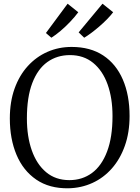

<svg xmlns="http://www.w3.org/2000/svg" viewBox="-20 -1004 752 1035"><path d="M349 11Q246 12.5 175.5 -35.8Q105 -84 69 -169.5Q33 -255 33 -365.5Q33 -455 58.5 -526.2Q84 -597.5 129.8 -647.8Q175.5 -698 236 -724.5Q296.5 -751 366 -751Q467 -751 536.5 -705Q606 -659 642.2 -575Q678.5 -491 678.5 -378.5Q678.5 -290 653.2 -218.5Q628 -147 583 -96Q538 -45 478.2 -17.8Q418.5 9.5 349 11ZM354 -33Q423.5 -33 475.8 -71.5Q528 -110 557.2 -187Q586.5 -264 586.5 -378.5Q586.5 -475 560 -549Q533.5 -623 482.2 -665Q431 -707 357 -707Q287.5 -707 235.2 -669.5Q183 -632 154 -556.2Q125 -480.5 125 -365.5Q125 -268 151.5 -193Q178 -118 229 -75.5Q280 -33 354 -33ZM433.5 -801 404 -829.5 532.5 -984 590 -938Q575.5 -919 556 -899.2Q536.5 -879.5 515 -861Q493.5 -842.5 472.8 -827Q452 -811.5 434.5 -801ZM256.5 -801 227.5 -826 344.5 -984 402 -938Q383 -912.5 357.8 -886Q332.5 -859.5 306.5 -837.5Q280.5 -815.5 257.5 -801Z"/></svg>

Font: Merriweather 36pt Light
Style: Regular
Weight: 300
Designer: Eben Sorkin
Foundry: Eben Sorkin
Version: Version 2.100